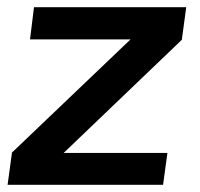

<svg xmlns="http://www.w3.org/2000/svg" viewBox="-20 -511 554 531"><path d="M342 -403 484 -402 155 -87 12 -88ZM443 -88 431 0H1L13 -88ZM495 -491 483 -402H63L74 -491Z"/></svg>

Font: Exo 2 SemiBold
Style: Italic
Weight: 600
Italic angle: -8°
Designer: Natanael Gama
Foundry: Natanael Gama
Version: Version 2.010